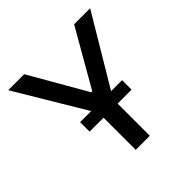

<svg xmlns="http://www.w3.org/2000/svg" viewBox="-185 -891 1055 1055"><g transform="rotate(-45 342.5 -363.5)"><path d="M23.9 -727.1H148.4L338.4 -396.5H346.2L536.1 -727.1H660.6L419.9 -323.7H505.4V-250H397V0H287.6V-250H179.2V-323.7H265.1Z"/></g></svg>

Font: Interop Med
Style: Regular
Weight: 500
Designer: Rasmus Andersson, Google, Jang Haemin
Foundry: jhaemin
Version: Version 1.007